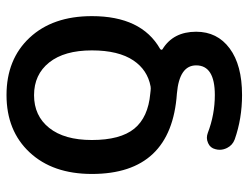

<svg xmlns="http://www.w3.org/2000/svg" viewBox="-110 -486 792 613"><g transform="rotate(-90 286.5 -180.0)"><path d="M302.7 -95.7Q310.5 -94.7 316.4 -95.7Q369.1 -105.5 399.4 -150.4Q431.6 -198.2 431.6 -283.2Q431.6 -371.1 393.1 -419.4Q354.5 -467.8 288.6 -467.8Q222.7 -467.8 184.1 -419.4Q145.5 -371.1 145.5 -283.2Q145.5 -192.4 181.6 -147.9Q217.8 -103.5 293.9 -96.7Q297.9 -96.7 302.7 -95.7ZM436.5 -65.4Q433.6 -63.5 433.6 -61Q433.6 -58.6 435.5 -57.6Q491.2 -23.4 491.2 49.8Q491.2 117.2 438 156.7Q384.8 196.3 289.1 196.3Q213.9 196.3 147.5 172.9Q128.9 166 120.1 148.4Q114.3 136.7 114.3 125Q114.3 118.2 116.2 111.3Q120.1 94.7 135.7 87.9Q144.5 84 152.3 84Q160.2 84 168 86.9Q226.6 109.4 289.1 109.4Q383.8 109.4 383.8 49.8Q383.8 -3.9 293.9 -11.7Q37.1 -29.3 37.1 -283.2Q37.1 -408.2 106 -481.9Q174.8 -555.7 289.1 -555.7Q403.3 -555.7 472.2 -481.9Q541 -408.2 541 -283.2Q541 -125 436.5 -65.4Z"/></g></svg>

Font: Gen Jyuu Gothic Medium
Style: Regular
Weight: 500
Designer: [Source Han Sans]
Ryoko NISHIZUKA  (kana & ideographs); Paul D. Hunt (Latin, Greek & Cyrillic); Wenlong ZHANG  (bopomofo
Version: Version 1.002.20150607